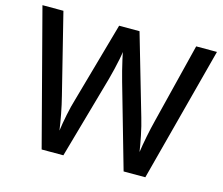

<svg xmlns="http://www.w3.org/2000/svg" viewBox="-101 -848 1143 982"><g transform="rotate(15 470.5 -357.0)"><path d="M932 -714 744 0H629L503 -441Q496 -465 488.5 -495Q481 -525 475 -551.5Q469 -578 467 -589Q466 -578 461 -552Q456 -526 448.5 -495Q441 -464 434 -438L310 0H195L8 -714H119L224 -292Q235 -249 244 -201.5Q253 -154 258 -117Q263 -155 273 -204Q283 -253 295 -292L414 -714H522L645 -290Q657 -250 667 -200.5Q677 -151 682 -117Q687 -153 696.5 -201Q706 -249 717 -292L822 -714Z"/></g></svg>

Font: Noto Sans Kannada Medium
Style: Regular
Weight: 500
Designer: Jelle Bosma - Monotype Design Team
Foundry: Monotype Imaging Inc.
Version: Version 2.005; ttfautohint (v1.8.4.7-5d5b)